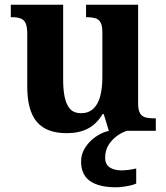

<svg xmlns="http://www.w3.org/2000/svg" viewBox="-20 -556 707 816"><path d="M263.7 10Q177.2 10 136.5 -38.2Q95.8 -86.5 95.8 -187.7V-412.1Q95.8 -441.5 89.2 -456.6Q82.7 -471.7 68.2 -477.3Q53.8 -483 29.5 -483H25.9V-536H248.4V-215.9Q248.4 -173.5 255.3 -141.7Q262.2 -109.8 278.5 -92.3Q294.8 -74.9 323.8 -74.9Q356.2 -74.9 376.4 -93.6Q396.6 -112.4 405.8 -146.6Q415 -180.8 415 -227V-419.1Q415 -448.2 406.6 -461.7Q398.2 -475.3 383.5 -479.1Q368.8 -483 349.3 -483H345.7V-536H567V-116Q567 -87.5 575.6 -73.9Q584.2 -60.3 599.5 -56.7Q614.8 -53 633.9 -53H642.2V0H442.6L420.9 -71.1H415.9Q390.1 -27.9 352.6 -9Q315 10 263.7 10ZM473.7 240Q401 240 362.8 213.5Q324.6 187 324.6 130Q324.6 99 341.6 72Q358.6 45 385.6 26Q412.6 7 442.6 0H519.9Q498.9 6 477.4 21.5Q455.9 37 441.4 60Q426.9 83 426.9 115Q426.9 142.8 446.4 155.5Q465.9 168.1 495.9 168.1Q509.9 168.1 525.4 166.1Q540.9 164.1 558.9 160.1V224Q548.9 229 532.8 232.5Q516.8 236 500.8 238Q484.7 240 473.7 240Z"/></svg>

Font: Noto Serif Lao
Style: Regular
Weight: 400
Designer: Monotype Design Team
Foundry: Monotype Imaging Inc.
Version: Version 2.003